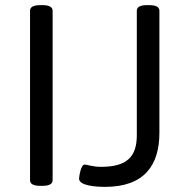

<svg xmlns="http://www.w3.org/2000/svg" viewBox="-20 -722 724 748"><path d="M145 -702H137C109 -702 97 -694 97 -680V-20C97 -6 109 2 137 2H145C173 2 185 -6 185 -20V-680C185 -694 173 -702 145 -702ZM561 -702H553C525 -702 513 -694 513 -680V-195C513 -109 472 -72 373 -72C341 -72 318 -81 310 -81C294 -81 288 -30 288 -26C288 1 351 6 389 6C543 6 601 -79 601 -205V-680C601 -694 589 -702 561 -702Z"/></svg>

Font: Asap
Style: Regular
Weight: 400
Designer: Pablo Cosgaya
Foundry: Pablo Cosgaya
Version: Version 1.007;PS 001.007;hotconv 1.0.70;makeotf.lib2.5.58329